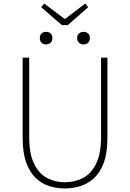

<svg xmlns="http://www.w3.org/2000/svg" viewBox="-20 -1052 734 1085"><path d="M346 13Q302 13 259.5 0Q217 -13 183 -45Q149 -77 128.5 -132.5Q108 -188 108 -272V-726H145V-280Q145 -181 173.5 -124.5Q202 -68 248 -45Q294 -22 346 -22Q400 -22 446.5 -45Q493 -68 522 -124.5Q551 -181 551 -280V-726H587V-272Q587 -188 566.5 -132.5Q546 -77 511 -45Q476 -13 433 0Q390 13 346 13ZM330 -910 213 -1011 230 -1032 344 -946H349L462 -1032L478 -1011L363 -910ZM240 -801Q225 -801 215 -810.5Q205 -820 205 -837Q205 -854 215 -863Q225 -872 240 -872Q256 -872 266 -863Q276 -854 276 -837Q276 -820 266 -810.5Q256 -801 240 -801ZM452 -801Q437 -801 426.5 -810.5Q416 -820 416 -837Q416 -854 426.5 -863Q437 -872 452 -872Q467 -872 477.5 -863Q488 -854 488 -837Q488 -820 477.5 -810.5Q467 -801 452 -801Z"/></svg>

Font: Noto Sans JP
Style: Regular
Weight: 100
Designer: Ryoko NISHIZUKA 西塚涼子 (kana, bopomofo & ideographs); Paul D. Hunt (Latin, Greek & Cyrillic); Sandoll Communications 산돌커뮤니
Foundry: Adobe
Version: Version 2.004;hotconv 1.0.118;makeotfexe 2.5.65603